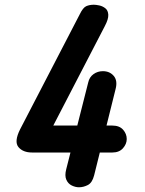

<svg xmlns="http://www.w3.org/2000/svg" viewBox="-20 -792 614 812"><path d="M116 -147Q77 -147 58 -170Q39 -193 65 -245L317 -731Q331 -760 345 -766Q359 -772 377 -772Q386 -772 400 -769Q414 -766 425.5 -757Q437 -748 438 -729.5Q439 -711 423 -681L181 -214L151 -261H455Q485 -261 500.5 -243.5Q516 -226 516 -204Q516 -183 500 -165Q484 -147 455 -147ZM314 0Q299 0 283.5 -7.5Q268 -15 260.5 -32Q253 -49 260 -76L353 -443Q358 -466 375.5 -478.5Q393 -491 415 -491Q444 -491 461 -471Q478 -451 469 -416L378 -50Q370 -19 351.5 -9.5Q333 0 314 0Z"/></svg>

Font: Edu TAS Beginner
Style: Bold
Weight: 700
Version: Version 1.003